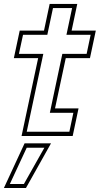

<svg xmlns="http://www.w3.org/2000/svg" viewBox="-21 -697 511 984"><path d="M89.5 0 174.5 -399H50L80 -540H204.5L233.5 -677H375L346 -540H470L440 -399H316L261 -141.5H381.5L351.5 0ZM116 -22H334.5L355 -119H234.5L298.5 -421H423L443.5 -518.5H319.5L348.5 -655.5H250.5L221.5 -518.5H97L76 -421H201ZM-1 266.5 105 37.5H240.5L112 266.5ZM29.5 246H101.5L206.5 60H116Z"/></svg>

Font: Tourney Thin ExtraLight
Style: Italic
Weight: 250
Italic angle: -12°
Version: Version 1.015